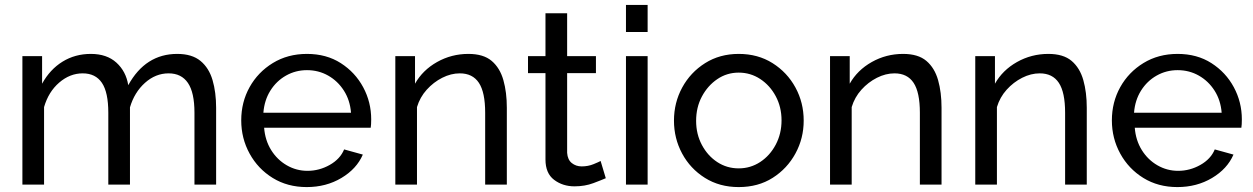

<svg xmlns="http://www.w3.org/2000/svg" viewBox="-20 -750 5092 780"><path d="M858 0H770V-292Q770 -374 743.5 -413Q717 -452 665 -452Q612 -452 569 -413.5Q526 -375 508 -314V0H420V-292Q420 -375 394 -413.5Q368 -452 316 -452Q264 -452 220.5 -414.5Q177 -377 159 -315V0H71V-522H151V-410Q183 -468 234 -499.5Q285 -531 349 -531Q414 -531 453 -495.5Q492 -460 501 -404Q571 -531 700 -531Q760 -531 794.5 -502.5Q829 -474 843.5 -424.5Q858 -375 858 -312Z M1226 10Q1148 10 1088 -27Q1028 -64 994 -126Q960 -188 960 -261Q960 -335 994 -396Q1028 -457 1088.5 -494Q1149 -531 1227 -531Q1306 -531 1364.5 -493.5Q1423 -456 1455.5 -395.5Q1488 -335 1488 -265Q1488 -243 1486 -231H1053Q1057 -180 1081.5 -140.5Q1106 -101 1145 -78.5Q1184 -56 1229 -56Q1277 -56 1319.5 -80Q1362 -104 1378 -143L1454 -122Q1429 -64 1367 -27Q1305 10 1226 10ZM1050 -292H1406Q1402 -343 1377 -382Q1352 -421 1313 -443Q1274 -465 1227 -465Q1181 -465 1142 -443Q1103 -421 1078.5 -382Q1054 -343 1050 -292Z M2039 0H1951V-292Q1951 -375 1925.5 -413.5Q1900 -452 1848 -452Q1812 -452 1776.5 -434Q1741 -416 1713.5 -385.5Q1686 -355 1674 -315V0H1586V-522H1666V-410Q1697 -465 1755.5 -498Q1814 -531 1883 -531Q1944 -531 1977.5 -502.5Q2011 -474 2025 -424.5Q2039 -375 2039 -312Z M2441 -26Q2425 -19 2390.5 -6Q2356 7 2314 7Q2266 7 2231 -19.5Q2196 -46 2196 -102V-453H2125V-522H2196V-696H2284V-522H2401V-453H2284V-129Q2286 -101 2303 -87.5Q2320 -74 2343 -74Q2369 -74 2391 -83Q2413 -92 2420 -96Z M2523 -620V-730H2611V-620ZM2523 0V-522H2611V0Z M2981 10Q2903 10 2843.5 -27.5Q2784 -65 2751 -126.5Q2718 -188 2718 -260Q2718 -333 2751.5 -394.5Q2785 -456 2844.5 -493.5Q2904 -531 2981 -531Q3059 -531 3118.5 -493.5Q3178 -456 3211.5 -394.5Q3245 -333 3245 -260Q3245 -188 3211.5 -126.5Q3178 -65 3119 -27.5Q3060 10 2981 10ZM2808 -259Q2808 -205 2831.5 -161Q2855 -117 2894 -91.5Q2933 -66 2981 -66Q3029 -66 3068.5 -92Q3108 -118 3131.5 -162.5Q3155 -207 3155 -261Q3155 -315 3131.5 -359Q3108 -403 3068.5 -429Q3029 -455 2981 -455Q2933 -455 2894 -428.5Q2855 -402 2831.5 -358Q2808 -314 2808 -259Z M3805 0H3717V-292Q3717 -375 3691.5 -413.5Q3666 -452 3614 -452Q3578 -452 3542.5 -434Q3507 -416 3479.5 -385.5Q3452 -355 3440 -315V0H3352V-522H3432V-410Q3463 -465 3521.5 -498Q3580 -531 3649 -531Q3710 -531 3743.5 -502.5Q3777 -474 3791 -424.5Q3805 -375 3805 -312Z M4395 0H4307V-292Q4307 -375 4281.5 -413.5Q4256 -452 4204 -452Q4168 -452 4132.5 -434Q4097 -416 4069.5 -385.5Q4042 -355 4030 -315V0H3942V-522H4022V-410Q4053 -465 4111.5 -498Q4170 -531 4239 -531Q4300 -531 4333.5 -502.5Q4367 -474 4381 -424.5Q4395 -375 4395 -312Z M4763 10Q4685 10 4625 -27Q4565 -64 4531 -126Q4497 -188 4497 -261Q4497 -335 4531 -396Q4565 -457 4625.5 -494Q4686 -531 4764 -531Q4843 -531 4901.5 -493.5Q4960 -456 4992.5 -395.5Q5025 -335 5025 -265Q5025 -243 5023 -231H4590Q4594 -180 4618.5 -140.5Q4643 -101 4682 -78.5Q4721 -56 4766 -56Q4814 -56 4856.5 -80Q4899 -104 4915 -143L4991 -122Q4966 -64 4904 -27Q4842 10 4763 10ZM4587 -292H4943Q4939 -343 4914 -382Q4889 -421 4850 -443Q4811 -465 4764 -465Q4718 -465 4679 -443Q4640 -421 4615.5 -382Q4591 -343 4587 -292Z"/></svg>

Font: Raleway Medium
Style: Regular
Weight: 500
Designer: Matt McInerney, Pablo Impallari, Rodrigo Fuenzalida
Foundry: Matt McInerney, Pablo Impallari, Rodrigo Fuenzalida
Version: Version 4.026